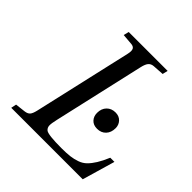

<svg xmlns="http://www.w3.org/2000/svg" viewBox="-185 -832 972 972"><g transform="rotate(45 301.5 -346.0)"><path d="M40 0 45.9 -28.8 101.1 -35.2Q119.6 -37.6 128.4 -47.4Q137.2 -57.1 143.1 -83L263.2 -608.9Q269 -633.8 263.7 -645.3Q258.3 -656.7 241.2 -658.2L182.1 -663.1L189 -691.9H467.8L460.9 -663.1L400.9 -659.2Q382.8 -657.7 373.3 -646.2Q363.8 -634.8 357.9 -608.9L247.1 -122.1Q238.8 -86.9 239.7 -72Q240.7 -57.1 252 -47.9Q269 -35.2 363.8 -35.2Q400.4 -35.2 424.3 -38.1Q448.2 -41 471.2 -49.1Q494.1 -57.1 510.5 -73.2Q526.9 -89.4 542.2 -114Q557.6 -138.7 573.2 -175.8H603L551.8 0ZM365.2 -289.1Q365.2 -319.8 383.3 -338.4Q401.4 -356.9 430.2 -356.9Q456.1 -356.9 471.4 -340.6Q486.8 -324.2 486.8 -300.8Q486.8 -269.5 469 -250.7Q451.2 -231.9 421.9 -231.9Q395.5 -231.9 380.4 -248Q365.2 -264.2 365.2 -289.1Z"/></g></svg>

Font: Linguistics Pro
Style: Italic
Weight: 400
Italic angle: -12°
Designer: Stefan Peev, Context Ltd
Foundry: Stefan Peev, Context Ltd
Version: Version 001.000